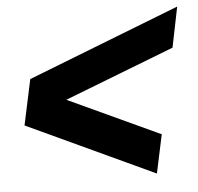

<svg xmlns="http://www.w3.org/2000/svg" viewBox="-44 -607 650 630"><g transform="rotate(-5 281.0 -292.0)"><path d="M562 -562 535 -429 173 -289 475 -149 448 -22 29 -217 61 -367Z"/></g></svg>

Font: Geist
Style: Bold Italic
Weight: 700
Italic angle: -12°
Designer: Basement.studio, Andrés Briganti, Mateo Zaragoza
Foundry: Basement.studio, Vercel, Andrés Briganti, Guido Ferreyra, Mateo Zaragoza
Version: Version 1.500; ttfautohint (v1.8.4.7-5d5b)